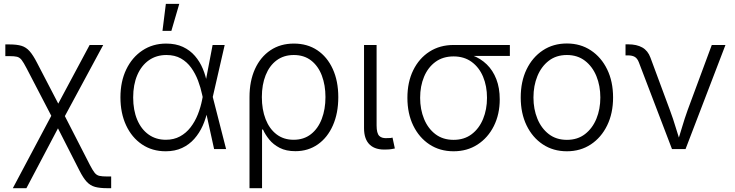

<svg xmlns="http://www.w3.org/2000/svg" viewBox="-20 -777 3834 1001"><path d="M46.9 204.1 266.6 -209.5H298.8L449.2 84Q463.4 111.3 473.6 124Q483.9 136.7 498.3 139.9Q512.7 143.1 538.6 143.1H559.6V204.1H538.6Q500 204.1 475.3 197.3Q450.7 190.4 432.4 170.9Q414.1 151.4 394 111.8L282.2 -107.9L117.7 204.1ZM259.8 -149.4 118.7 -420.9Q103 -451.2 92.8 -464.4Q82.5 -477.5 68.8 -481Q55.2 -484.4 28.8 -484.4H7.8V-545.4H28.8Q67.9 -545.4 92 -538.1Q116.2 -530.8 134.5 -510Q152.8 -489.3 173.3 -449.2L283.7 -236.8L447.3 -542.5H518.1L306.2 -149.4Z M843.8 11.7Q773.4 11.7 720.2 -24.2Q667 -60.1 637.5 -123.5Q607.9 -187 607.9 -269.5Q607.9 -352.1 638.2 -415Q668.5 -478 722.4 -513.9Q776.4 -549.8 846.2 -549.8Q896.5 -549.8 933.6 -532.5Q970.7 -515.1 996.3 -485.4Q1022 -455.6 1037.6 -418Q1053.2 -380.4 1060.1 -339.8H1083L1088.9 -272.9L1158.7 0H1096.2L1034.2 -282.2Q1026.4 -319.8 1012.5 -356.7Q998.5 -393.6 976.8 -423.8Q955.1 -454.1 923.3 -472.2Q891.6 -490.2 847.7 -490.2Q795.4 -490.2 756.3 -462.9Q717.3 -435.5 695.8 -385.7Q674.3 -335.9 674.3 -269Q674.3 -202.6 695.3 -152.8Q716.3 -103 754.6 -75.7Q793 -48.3 844.7 -48.3Q886.2 -48.3 918.2 -65.7Q950.2 -83 973.4 -113Q996.6 -143.1 1011.5 -180.7Q1026.4 -218.3 1034.2 -258.8L1088.4 -542.5H1151.4L1088.9 -270L1083.5 -204.1H1063Q1054.2 -160.6 1036.9 -121.8Q1019.5 -83 992.9 -53Q966.3 -22.9 929.2 -5.6Q892.1 11.7 843.8 11.7ZM827.1 -616.2 844.7 -756.8H914.6L873.5 -616.2Z M1280.8 204.1V-270.5Q1280.8 -354.5 1309.3 -417.2Q1337.9 -480 1389.9 -514.9Q1441.9 -549.8 1512.2 -549.8Q1582.5 -549.8 1634.3 -515.1Q1686 -480.5 1714.8 -417.5Q1743.7 -354.5 1743.7 -270.5Q1743.7 -187 1715.6 -123.3Q1687.5 -59.6 1637 -24.2Q1586.4 11.2 1520 11.2Q1471.7 11.2 1438.2 -6.1Q1404.8 -23.4 1383.8 -49.3Q1362.8 -75.2 1351.1 -101.6H1346.2V204.1ZM1510.7 -48.3Q1564 -48.3 1601.1 -77.4Q1638.2 -106.4 1657.5 -157Q1676.8 -207.5 1676.8 -271Q1676.8 -333 1658 -382.8Q1639.2 -432.6 1602.3 -461.4Q1565.4 -490.2 1511.7 -490.2Q1459.5 -490.2 1422.1 -462.4Q1384.8 -434.6 1365 -385Q1345.2 -335.4 1345.2 -271Q1345.2 -206.1 1364.7 -155.8Q1384.3 -105.5 1421.4 -76.9Q1458.5 -48.3 1510.7 -48.3Z M1996.1 2.4Q1938 5.9 1908 -22.5Q1877.9 -50.8 1877.9 -108.9V-542.5H1943.4V-122.6Q1943.4 -82.5 1957.3 -68.4Q1971.2 -54.2 2002.4 -57.1Q2012.2 -57.1 2016.6 -57.6Q2021 -58.1 2026.4 -59.6L2038.6 -2.9Q2030.3 -1 2019 0.7Q2007.8 2.4 1996.1 2.4Z M2344.7 11.7Q2273.4 11.7 2219.2 -23.9Q2165 -59.6 2134.5 -122.3Q2104 -185.1 2104 -267.1Q2104 -349.1 2134.5 -411.1Q2165 -473.1 2219.2 -507.8Q2273.4 -542.5 2344.7 -542.5H2638.2V-485.4H2409.2L2344.7 -482.9Q2289.1 -482.9 2250.2 -454.3Q2211.4 -425.8 2190.9 -377Q2170.4 -328.1 2170.4 -267.1Q2170.4 -206.5 2190.9 -156.7Q2211.4 -106.9 2250.2 -77.4Q2289.1 -47.9 2344.7 -47.9Q2400.4 -47.9 2439.2 -77.4Q2478 -106.9 2498.5 -156.7Q2519 -206.5 2519 -267.1Q2519 -328.1 2498.5 -377Q2478 -425.8 2439 -454.3Q2399.9 -482.9 2344.7 -482.9V-505.4Q2397 -505.4 2441.2 -489Q2485.4 -472.7 2517.6 -441.4Q2549.8 -410.2 2567.6 -364.3Q2585.4 -318.4 2585.4 -259.3Q2585.4 -181.2 2554.7 -119.9Q2523.9 -58.6 2469.7 -23.4Q2415.5 11.7 2344.7 11.7Z M2935.5 11.7Q2864.3 11.7 2810.1 -24.2Q2755.9 -60.1 2725.3 -123.3Q2694.8 -186.5 2694.8 -268.6Q2694.8 -352.1 2725.3 -415.3Q2755.9 -478.5 2810.1 -514.4Q2864.3 -550.3 2935.5 -550.3Q3006.3 -550.3 3060.5 -514.4Q3114.7 -478.5 3145.5 -415.3Q3176.3 -352.1 3176.3 -268.6Q3176.3 -186.5 3145.5 -123.3Q3114.7 -60.1 3060.5 -24.2Q3006.3 11.7 2935.5 11.7ZM2935.5 -47.9Q2991.2 -47.9 3030 -77.9Q3068.8 -107.9 3089.4 -158Q3109.9 -208 3109.9 -268.6Q3109.9 -329.6 3089.4 -379.9Q3068.8 -430.2 3029.8 -460.2Q2990.7 -490.2 2935.5 -490.2Q2879.9 -490.2 2841.1 -460.2Q2802.2 -430.2 2781.7 -380.1Q2761.2 -330.1 2761.2 -268.6Q2761.2 -208 2781.7 -158Q2802.2 -107.9 2841.1 -77.9Q2879.9 -47.9 2935.5 -47.9Z M3483.4 0 3310.5 -452.6Q3302.7 -472.7 3289.3 -480.5Q3275.9 -488.3 3253.4 -488.3H3241.2V-545.9H3254.9Q3299.8 -545.9 3328.9 -529.3Q3357.9 -512.7 3371.1 -476.6L3472.7 -202.6Q3489.7 -157.2 3502.9 -112.5Q3516.1 -67.9 3530.3 -24.9H3507.8Q3522.5 -67.9 3535.6 -112.8Q3548.8 -157.7 3564.9 -202.6L3690.9 -542.5H3762.2L3554.2 0Z"/></svg>

Font: Inter 16pt Light
Style: Regular
Weight: 300
Version: Version 4.001;git-66647c0bb